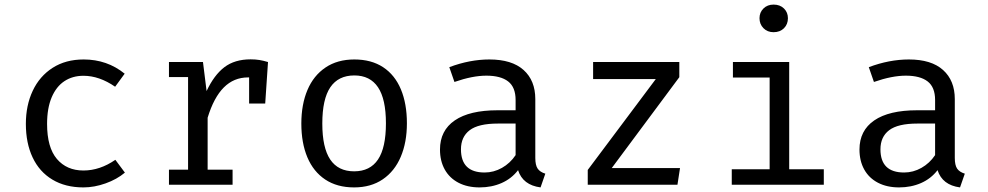

<svg xmlns="http://www.w3.org/2000/svg" viewBox="-20 -813 4348 845"><path d="M487.7 -109.7 529.7 -53.3Q494.4 -23.6 444.6 -5.9Q394.9 11.8 347.2 11.8Q267.7 11.8 210.5 -22.6Q153.3 -56.9 123.6 -120Q93.8 -183.1 93.8 -267.7Q93.8 -349.2 124.1 -413.6Q154.4 -477.9 211.8 -514.6Q269.2 -551.3 348.2 -551.3Q451.3 -551.3 528.7 -488.7L486.7 -431.3Q416.9 -479.5 347.2 -479.5Q299.5 -479.5 263.6 -455.9Q227.7 -432.3 207.4 -384.6Q187.2 -336.9 187.2 -267.7Q187.2 -164.1 230.5 -113.3Q273.8 -62.6 347.2 -62.6Q419.5 -62.6 487.7 -109.7Z M1159.5 -540 1147.2 -357.4H1076.4V-472.3H1071.8Q1009.2 -472.3 965.1 -428.2Q921 -384.1 893.8 -294.9V-66.2H1003.6V0H723.6V-66.2H807.7V-473.8H723.6V-540H873.3L889.2 -412.3Q922.1 -482.6 967.4 -517.2Q1012.8 -551.8 1083.1 -551.8Q1104.1 -551.8 1121.5 -549Q1139 -546.2 1159.5 -540Z M1770.8 -270.3Q1770.8 -186.7 1743.8 -123.1Q1716.9 -59.5 1664.6 -23.8Q1612.3 11.8 1538.5 11.8Q1463.6 11.8 1411.5 -22.8Q1359.5 -57.4 1332.8 -120.5Q1306.2 -183.6 1306.2 -269.2Q1306.2 -353.3 1333.1 -416.9Q1360 -480.5 1412.6 -515.9Q1465.1 -551.3 1539.5 -551.3Q1614.4 -551.3 1666.2 -517.2Q1717.9 -483.1 1744.4 -419.7Q1770.8 -356.4 1770.8 -270.3ZM1398.5 -269.2Q1398.5 -163.1 1433.3 -111Q1468.2 -59 1538.5 -59Q1608.7 -59 1643.6 -111Q1678.5 -163.1 1678.5 -270.3Q1678.5 -376.9 1643.6 -429Q1608.7 -481 1539.5 -481Q1469.2 -481 1433.8 -429Q1398.5 -376.9 1398.5 -269.2Z M2335.9 -117.9Q2335.9 -86.2 2346.2 -71Q2356.4 -55.9 2380 -48.7L2359 11.8Q2281 1.5 2260 -64.1Q2231.3 -26.7 2187.4 -7.4Q2143.6 11.8 2090.8 11.8Q2037.4 11.8 1997.9 -8.7Q1958.5 -29.2 1937.4 -66.9Q1916.4 -104.6 1916.4 -154.9Q1916.4 -238.5 1981.5 -283.1Q2046.7 -327.7 2169.7 -327.7H2249.2V-372.8Q2249.2 -429.2 2216.4 -454.6Q2183.6 -480 2120.5 -480Q2059.5 -480 1980 -452.3L1957.4 -517.4Q2047.7 -551.3 2133.8 -551.3Q2232.8 -551.3 2284.4 -504.9Q2335.9 -458.5 2335.9 -376.9ZM2249.2 -130.3V-269.2H2171.3Q2085.6 -269.2 2047.2 -240Q2008.7 -210.8 2008.7 -155.9Q2008.7 -53.8 2112.8 -53.8Q2152.8 -53.8 2189 -74.1Q2225.1 -94.4 2249.2 -130.3Z M2969.7 -473.3 2672.3 -73.3H2972.8L2961.5 0H2566.7V-65.1L2866.2 -465.1H2590.3V-540H2969.7Z M3447.7 -732.8Q3447.7 -706.2 3430.3 -688.7Q3412.8 -671.3 3384.6 -671.3Q3357.4 -671.3 3340 -689Q3322.6 -706.7 3322.6 -732.8Q3322.6 -758.5 3340 -775.6Q3357.4 -792.8 3384.6 -792.8Q3412.8 -792.8 3430.3 -775.6Q3447.7 -758.5 3447.7 -732.8ZM3205.6 -540H3453.3V-68.2H3605.6V0H3200.5V-68.2H3367.2V-471.8H3205.6Z M4182.1 -117.9Q4182.1 -86.2 4192.3 -71Q4202.6 -55.9 4226.2 -48.7L4205.1 11.8Q4127.2 1.5 4106.2 -64.1Q4077.4 -26.7 4033.6 -7.4Q3989.7 11.8 3936.9 11.8Q3883.6 11.8 3844.1 -8.7Q3804.6 -29.2 3783.6 -66.9Q3762.6 -104.6 3762.6 -154.9Q3762.6 -238.5 3827.7 -283.1Q3892.8 -327.7 4015.9 -327.7H4095.4V-372.8Q4095.4 -429.2 4062.6 -454.6Q4029.7 -480 3966.7 -480Q3905.6 -480 3826.2 -452.3L3803.6 -517.4Q3893.8 -551.3 3980 -551.3Q4079 -551.3 4130.5 -504.9Q4182.1 -458.5 4182.1 -376.9ZM4095.4 -130.3V-269.2H4017.4Q3931.8 -269.2 3893.3 -240Q3854.9 -210.8 3854.9 -155.9Q3854.9 -53.8 3959 -53.8Q3999 -53.8 4035.1 -74.1Q4071.3 -94.4 4095.4 -130.3Z"/></svg>

Font: Fira Code Fixed
Style: Regular
Weight: 400
Monospace: yes
Designer: Carrois Corporate, Edenspiekermann AG, Nikita Prokopov
Foundry: Carrois Corporate, Edenspiekermann AG, Nikita Prokopov
Version: Version 5.002